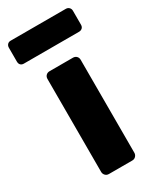

<svg xmlns="http://www.w3.org/2000/svg" viewBox="-205 -781 696 841"><g transform="rotate(-30 143.0 -360.5)"><path d="M84 0Q73 0 66 -7.5Q59 -15 59 -25V-495Q59 -506 66 -513Q73 -520 84 -520H202Q213 -520 220 -513Q227 -506 227 -495V-25Q227 -15 220 -7.5Q213 0 202 0ZM3 -605Q-7 -605 -13 -611Q-19 -617 -19 -628V-698Q-19 -708 -13 -714.5Q-7 -721 3 -721H282Q292 -721 298.5 -714.5Q305 -708 305 -698V-628Q305 -617 298.5 -611Q292 -605 282 -605Z"/></g></svg>

Font: Rubik
Style: Bold
Weight: 700
Designer: Hubert and Fischer
Foundry: Hubert and Fischer
Version: Version 2.300;gftools[0.9.30]